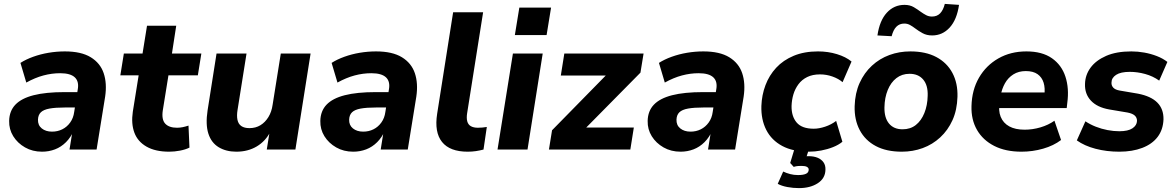

<svg xmlns="http://www.w3.org/2000/svg" viewBox="-20 -768 6041 986"><path d="M196 11Q147 11 108.5 -11Q70 -33 48 -68.5Q26 -104 27 -147Q28 -198 59 -230.5Q90 -263 152.5 -279Q215 -295 312 -295H390L378 -216H314Q265 -216 234.5 -210.5Q204 -205 190 -191.5Q176 -178 175 -154Q174 -125 194.5 -108.5Q215 -92 247 -92Q276 -92 300 -104Q324 -116 340.5 -139Q357 -162 361 -193L379 -307Q387 -349 364.5 -370.5Q342 -392 289 -392Q246 -392 203 -380.5Q160 -369 115 -344L85 -445Q113 -463 150.5 -476.5Q188 -490 229.5 -497Q271 -504 313 -504Q397 -504 446 -474Q495 -444 512.5 -392Q530 -340 520 -272L476 0H337L353 -100H360Q344 -63 319 -38Q294 -13 262.5 -1Q231 11 196 11Z M849 11Q778 11 732.5 -15Q687 -41 670 -87Q653 -133 662 -194L692 -381H598L616 -493H712L735 -636H885L863 -493H1014L996 -381H845L816 -201Q809 -154 828.5 -133Q848 -112 889 -112Q904 -112 918.5 -115Q933 -118 948 -123L953 -10Q933 0 904.5 5.5Q876 11 849 11Z M1194 11Q1141 11 1103 -12Q1065 -35 1050 -82Q1035 -129 1046 -201L1092 -493H1246L1200 -204Q1195 -174 1199.5 -152.5Q1204 -131 1219.5 -120.5Q1235 -110 1261 -110Q1293 -110 1317.5 -125Q1342 -140 1358.5 -167Q1375 -194 1380 -230L1422 -493H1575L1497 0H1350L1365 -94H1370Q1344 -43 1298.5 -16Q1253 11 1194 11Z M1794 11Q1745 11 1706.5 -11Q1668 -33 1646 -68.5Q1624 -104 1625 -147Q1626 -198 1657 -230.5Q1688 -263 1750.5 -279Q1813 -295 1910 -295H1988L1976 -216H1912Q1863 -216 1832.5 -210.5Q1802 -205 1788 -191.5Q1774 -178 1773 -154Q1772 -125 1792.5 -108.5Q1813 -92 1845 -92Q1874 -92 1898 -104Q1922 -116 1938.5 -139Q1955 -162 1959 -193L1977 -307Q1985 -349 1962.5 -370.5Q1940 -392 1887 -392Q1844 -392 1801 -380.5Q1758 -369 1713 -344L1683 -445Q1711 -463 1748.5 -476.5Q1786 -490 1827.5 -497Q1869 -504 1911 -504Q1995 -504 2044 -474Q2093 -444 2110.5 -392Q2128 -340 2118 -272L2074 0H1935L1951 -100H1958Q1942 -63 1917 -38Q1892 -13 1860.5 -1Q1829 11 1794 11Z M2382 11Q2290 11 2250 -39Q2210 -89 2225 -184L2307 -705H2461L2379 -187Q2375 -162 2379.5 -145Q2384 -128 2398 -120Q2412 -112 2434 -112Q2446 -112 2457 -113Q2468 -114 2480 -116L2463 0Q2444 5 2424 8Q2404 11 2382 11Z M2624 -588 2647 -729H2810L2787 -588ZM2535 0 2614 -493H2767L2689 0Z M2799 0 2815 -99 3125 -415 3127 -380H2860L2878 -493H3285L3269 -395L2953 -75L2951 -113H3235L3217 0Z M3475 11Q3426 11 3387.5 -11Q3349 -33 3327 -68.5Q3305 -104 3306 -147Q3307 -198 3338 -230.5Q3369 -263 3431.5 -279Q3494 -295 3591 -295H3669L3657 -216H3593Q3544 -216 3513.5 -210.5Q3483 -205 3469 -191.5Q3455 -178 3454 -154Q3453 -125 3473.5 -108.5Q3494 -92 3526 -92Q3555 -92 3579 -104Q3603 -116 3619.5 -139Q3636 -162 3640 -193L3658 -307Q3666 -349 3643.5 -370.5Q3621 -392 3568 -392Q3525 -392 3482 -380.5Q3439 -369 3394 -344L3364 -445Q3392 -463 3429.5 -476.5Q3467 -490 3508.5 -497Q3550 -504 3592 -504Q3676 -504 3725 -474Q3774 -444 3791.5 -392Q3809 -340 3799 -272L3755 0H3616L3632 -100H3639Q3623 -63 3598 -38Q3573 -13 3541.5 -1Q3510 11 3475 11Z M4134 11Q4052 11 3997 -18.5Q3942 -48 3915 -101Q3888 -154 3890 -224Q3892 -280 3911 -330.5Q3930 -381 3966 -420Q4002 -459 4056 -481.5Q4110 -504 4181 -504Q4232 -504 4278 -490Q4324 -476 4353 -452L4307 -346Q4286 -364 4255 -375Q4224 -386 4191 -386Q4153 -386 4125.5 -372.5Q4098 -359 4080.5 -335.5Q4063 -312 4054.5 -283.5Q4046 -255 4045 -224Q4044 -171 4071 -139Q4098 -107 4159 -107Q4186 -107 4217.5 -117.5Q4249 -128 4274 -147L4306 -40Q4287 -24 4258 -12.5Q4229 -1 4197 5Q4165 11 4134 11ZM4083 198Q4053 198 4023.5 192.5Q3994 187 3974 176L4002 113Q4019 121 4038 126Q4057 131 4078 131Q4105 131 4119 124.5Q4133 118 4133 103Q4133 94 4124 89Q4115 84 4097 84Q4089 84 4079 84.5Q4069 85 4056 89L4038 69L4065 -20H4140L4115 58L4082 43Q4093 38 4106.5 36Q4120 34 4132 34Q4159 34 4178.5 42Q4198 50 4209 65.5Q4220 81 4219 104Q4218 148 4179.5 173Q4141 198 4083 198Z M4611 11Q4532 11 4477.5 -18Q4423 -47 4395 -100Q4367 -153 4369 -223Q4371 -290 4394.5 -342Q4418 -394 4457.5 -430.5Q4497 -467 4547.5 -485.5Q4598 -504 4655 -504Q4734 -504 4788.5 -475Q4843 -446 4871 -393.5Q4899 -341 4897 -271Q4895 -203 4871.5 -151Q4848 -99 4808.5 -62.5Q4769 -26 4718.5 -7.5Q4668 11 4611 11ZM4615 -104Q4655 -104 4683 -126Q4711 -148 4727 -187.5Q4743 -227 4744 -276Q4746 -330 4721 -359.5Q4696 -389 4651 -389Q4612 -389 4583.5 -367Q4555 -345 4539 -306Q4523 -267 4522 -217Q4521 -163 4545.5 -133.5Q4570 -104 4615 -104ZM4559 -582 4486 -586Q4497 -662 4534 -702.5Q4571 -743 4625 -743Q4653 -743 4673 -731Q4693 -719 4709 -707Q4723 -697 4736.5 -690Q4750 -683 4766 -683Q4792 -683 4808 -699.5Q4824 -716 4832 -748L4905 -743Q4894 -667 4857 -626.5Q4820 -586 4767 -586Q4739 -586 4718 -597.5Q4697 -609 4680 -622Q4667 -632 4653.5 -639.5Q4640 -647 4624 -647Q4599 -647 4583 -630.5Q4567 -614 4559 -582Z M5226 11Q5144 11 5086 -18.5Q5028 -48 4997.5 -100.5Q4967 -153 4969 -223Q4971 -306 5007.5 -369Q5044 -432 5107 -468Q5170 -504 5251 -504Q5332 -504 5382 -469Q5432 -434 5451.5 -374Q5471 -314 5461 -240L5458 -213H5091L5103 -293H5358L5343 -278Q5348 -315 5339.5 -343Q5331 -371 5308.5 -387Q5286 -403 5248 -403Q5211 -403 5184 -386Q5157 -369 5141 -340.5Q5125 -312 5119 -278L5114 -245Q5106 -200 5119 -168Q5132 -136 5163 -119Q5194 -102 5242 -102Q5283 -102 5323.5 -114Q5364 -126 5395 -148L5429 -49Q5391 -20 5337 -4.5Q5283 11 5226 11Z M5728 11Q5663 11 5606 -4Q5549 -19 5510 -47L5554 -145Q5578 -129 5607 -117.5Q5636 -106 5667.5 -100Q5699 -94 5728 -94Q5773 -94 5795.5 -109Q5818 -124 5819 -147Q5819 -164 5807.5 -174.5Q5796 -185 5771 -190L5676 -206Q5614 -217 5582 -251.5Q5550 -286 5552 -337Q5553 -383 5580.5 -420.5Q5608 -458 5660.5 -481Q5713 -504 5790 -504Q5823 -504 5856.5 -498Q5890 -492 5921 -480Q5952 -468 5975 -450L5933 -354Q5901 -377 5861 -388Q5821 -399 5782 -399Q5735 -399 5711.5 -383.5Q5688 -368 5688 -344Q5687 -329 5697 -318Q5707 -307 5730 -303L5824 -287Q5891 -274 5923.5 -241Q5956 -208 5955 -155Q5953 -102 5925 -65Q5897 -28 5846 -8.5Q5795 11 5728 11Z"/></svg>

Font: Nunito Sans 11pt ExtraBold
Style: Italic
Weight: 800
Italic angle: -9°
Version: Version 3.101;gftools[0.9.27]